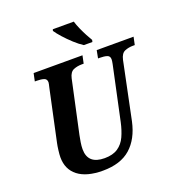

<svg xmlns="http://www.w3.org/2000/svg" viewBox="-163 -1063 1111 1204"><g transform="rotate(-20 392.5 -460.5)"><path d="M318 10Q210 10 152.5 -34.5Q95 -79 95 -160Q95 -177 98.5 -205.5Q102 -234 106 -252L179 -593Q186 -621 186 -628Q186 -650 167 -656Q148 -662 119 -662H107L118 -714H444L433 -662H421Q390 -662 365 -651.5Q340 -641 331 -602L255 -250Q251 -231 247 -206Q243 -181 243 -160Q243 -60 355 -60Q410 -60 444 -83Q478 -106 496.5 -146.5Q515 -187 526 -238L603 -598Q607 -618 607 -628Q607 -650 588.5 -656Q570 -662 541 -662H529L539 -714H785L774 -662H762Q732 -662 707 -651.5Q682 -641 673 -600L594 -219Q570 -108 503 -49Q436 10 318 10ZM474 -771Q447 -788 416.5 -816Q386 -844 360.5 -872.5Q335 -901 322 -921L325 -931H465Q472 -907 484.5 -879Q497 -851 510.5 -825.5Q524 -800 534 -784L531 -771Z"/></g></svg>

Font: Noto Serif SemiCondensed
Style: Bold Italic
Weight: 700
Width: 4
Italic angle: -12°
Designer: Monotype Design Team
Foundry: Monotype Imaging Inc.
Version: Version 2.014